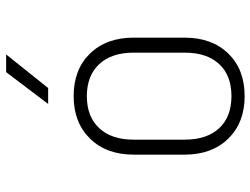

<svg xmlns="http://www.w3.org/2000/svg" viewBox="-118 -708 835 640"><g transform="rotate(-90 300.0 -387.5)"><path d="M300 10Q212 10 158.5 -44.5Q105 -99 105 -190V-360Q105 -451 158.5 -505.5Q212 -560 300 -560Q389 -560 442 -505.5Q495 -451 495 -360V-190Q495 -99 442 -44.5Q389 10 300 10ZM300 -34Q369 -34 407 -75Q445 -116 445 -190V-360Q445 -434 406.5 -475Q368 -516 300 -516Q232 -516 193.5 -475Q155 -434 155 -360V-190Q155 -116 193 -75Q231 -34 300 -34ZM274 -645 380 -785H439L327 -645Z"/></g></svg>

Font: NKDuy Mono Thin
Style: Regular
Weight: 100
Monospace: yes
Designer: NKDuy
Foundry: NKDuy
Version: Version 2.251; ttfautohint (v1.8.4.7-5d5b)